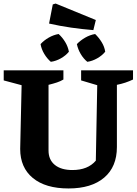

<svg xmlns="http://www.w3.org/2000/svg" viewBox="-20 -1052 774 1084"><path d="M367 12Q237 12 165.5 -47Q94 -106 94 -211L102 -571L1 -598V-655H338V-603Q321 -593 301.5 -586.5Q282 -580 254 -573V-202Q254 -150 289.5 -121Q325 -92 389 -92Q476 -92 521 -145L529 -571L438 -598V-655H731V-603Q710 -593 687.5 -585.5Q665 -578 640 -573V-222Q640 -110 568 -49Q496 12 367 12ZM507 -882Q445 -887 382 -896Q319 -905 257 -919L278 -1027L294 -1032L521 -939ZM267 -703Q246 -721 230 -747.5Q214 -774 209 -803Q228 -824 255 -839.5Q282 -855 311 -860Q333 -840 348.5 -814Q364 -788 369 -760Q351 -738 323.5 -722.5Q296 -707 267 -703ZM473 -703Q451 -721 435.5 -747.5Q420 -774 414 -803Q434 -824 461 -839.5Q488 -855 517 -860Q538 -840 554 -814Q570 -788 574 -760Q556 -738 528.5 -722.5Q501 -707 473 -703Z"/></svg>

Font: Piazzolla SC
Style: Bold
Weight: 700
Designer: Juan Pablo del Peral
Foundry: Huerta Tipografica
Version: Version 1.330